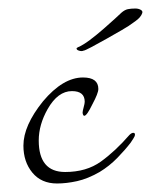

<svg xmlns="http://www.w3.org/2000/svg" viewBox="-20 -424 355 451"><path d="M114 7Q77 7 56 -18.5Q35 -44 35 -82Q35 -129 81 -186Q128 -242 175 -242Q211 -242 211 -215Q211 -205 197 -179Q184 -152 178 -152Q175 -152 174 -159Q174 -163 176.5 -172Q179 -181 179 -185Q179 -210 149 -210Q116 -210 92 -168Q71 -131 71 -94Q71 -20 133 -20Q183 -20 217 -44.5Q251 -69 284 -107Q289 -112 293 -112Q297 -112 297 -108Q297 -104 293.5 -99Q290 -94 287 -89Q274 -72 255.5 -53Q237 -34 214 -20Q186 -4 161 1.5Q136 7 114 7ZM176 -305Q172 -303 165.5 -305Q159 -307 160 -311L163 -313Q175 -318 191 -330Q207 -342 223 -356Q239 -370 250.5 -380.5Q262 -391 265 -394Q273 -401 280.5 -402.5Q288 -404 298 -404Q305 -404 310.5 -401Q316 -398 314 -393Q313 -389 308 -383Q303 -377 282 -363Q281 -362 265.5 -353Q250 -344 230.5 -333Q211 -322 195 -313.5Q179 -305 176 -305Z"/></svg>

Font: Lavishly Yours
Style: Regular
Weight: 400
Designer: Robert E. Leuschke
Foundry: Robert E. Leuschke
Version: Version 1.010; ttfautohint (v1.8.3)